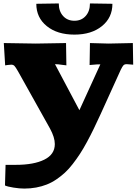

<svg xmlns="http://www.w3.org/2000/svg" viewBox="-20 -850 800 1110"><path d="M748 -601.1 750 -476.1Q713.4 -479 712.9 -479Q700.2 -479 694.1 -472.9Q688 -466.8 678.2 -446.8L562 -190.9Q540 -143.1 522 -105.7Q503.9 -68.4 482.7 -29.1Q461.4 10.3 442.1 39.8Q422.9 69.3 400.1 98.6Q377.4 127.9 354.7 148.7Q332 169.4 305.4 187.5Q278.8 205.6 250.2 216.8Q221.7 228 189 234.1Q156.2 240.2 120.1 240.2Q93.3 240.2 58.1 234.6Q22.9 229 8.8 222.2L12.2 103H71.8Q175.3 103 236.1 73Q296.9 43 296.9 -17.1Q296.9 -55.7 269 -106.9L84 -438Q70.3 -461.9 63.5 -469Q56.6 -476.1 44.9 -476.1Q38.1 -476.1 25.6 -474.4Q13.2 -472.7 9.8 -472.2L2 -601.1L187 -598.1L361.8 -601.1L363.8 -472.2L339.8 -475.1Q315.4 -479 297.9 -479L439 -212.9L560.1 -478Q537.6 -478 522 -476.1L498 -474.1L500 -601.1L607.9 -598.1ZM189.9 -828.1 319.8 -830.1Q319.8 -785.2 344.7 -757.6Q369.6 -730 410.2 -730Q450.7 -730 475.3 -757.6Q500 -785.2 500 -830.1L629.9 -828.1Q629.9 -748 569.3 -699Q508.8 -649.9 410.2 -649.9Q311 -649.9 250.5 -699Q189.9 -748 189.9 -828.1Z"/></svg>

Font: Zantroke
Style: Regular
Weight: 500
Foundry: gluk
Version: Version 0.36